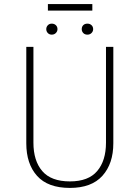

<svg xmlns="http://www.w3.org/2000/svg" viewBox="-20 -912 684 942"><path d="M536 -209Q536 -109 482.5 -49.5Q429 10 323 10Q215 10 162 -49Q109 -108 109 -209V-682H144V-212Q144 -123 187.5 -72.5Q231 -22 323 -22Q414 -22 457 -73Q500 -124 500 -212V-682H536ZM262 -769Q262 -758 254 -750Q246 -742 234 -742Q222 -742 214.5 -750Q207 -758 207 -769Q207 -780 214.5 -788Q222 -796 234 -796Q246 -796 254 -788.5Q262 -781 262 -769ZM437 -769Q437 -758 429 -750Q421 -742 409 -742Q396 -742 388.5 -750Q381 -758 381 -769Q381 -781 388.5 -788.5Q396 -796 409 -796Q421 -796 429 -788.5Q437 -781 437 -769ZM215 -860V-892H433V-860Z"/></svg>

Font: FiraGO UltraLight
Style: Regular
Weight: 200
Designer: bBox Type
Foundry: bBox Type GmbH
Version: Version 1.001